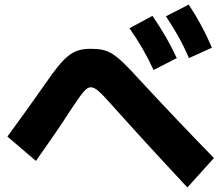

<svg xmlns="http://www.w3.org/2000/svg" viewBox="-20 -822 978 848"><path d="M658.2 -512.7 760.7 -565.4C729.5 -632.8 696.3 -689.5 653.3 -752L551.8 -697.3C594.7 -635.7 627.9 -579.1 658.2 -512.7ZM814.5 -565.4 916 -611.3C886.7 -679.7 855.5 -738.3 813.5 -801.8L712.9 -750C753.9 -688.5 786.1 -631.8 814.5 -565.4ZM807.6 5.9 924.8 -124C818.4 -233.4 711.9 -344.7 592.8 -473.6C488.3 -587.9 461.9 -606.4 380.9 -606.4C299.8 -606.4 265.6 -576.2 178.7 -450.2C133.8 -385.7 79.1 -309.6 12.7 -218.8L138.7 -111.3C203.1 -202.1 250 -270.5 290 -333C345.7 -417 361.3 -436.5 380.9 -436.5C401.4 -436.5 420.9 -418 484.4 -346.7C577.1 -243.2 668.9 -142.6 807.6 5.9Z"/></svg>

Font: Pretendard Black
Style: Regular
Weight: 900
Designer: Base glyphs from Inter by Rasmus Andersson; Hangeul glyphs from Noto Sans CJK(Source Han Sans) by Jang Soo-young and Kan
Foundry: Kil Hyung-jin
Version: Version 1.309;Glyphs 3.2 (3225)